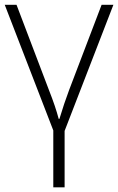

<svg xmlns="http://www.w3.org/2000/svg" viewBox="-20 -551 499 811"><path d="M252.9 2V240.2H205.1V0L0 -530.8H49.8L187 -169.9Q214.4 -100.6 228 -48.8H231Q251 -115.2 272 -170.9L409.2 -530.8H459Z"/></svg>

Font: Zoram GWebM Light
Style: Regular
Weight: 300
Foundry: Ascender Corporation
Version: Version 1.000